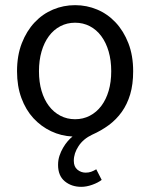

<svg xmlns="http://www.w3.org/2000/svg" viewBox="-20 -518 582 744"><path d="M295 206Q257 206 231 184.5Q205 163 205 121Q205 102 210.5 85.5Q216 69 224.5 54.5Q233 40 242.5 29Q252 18 261 11Q217 9 178 -9.5Q139 -28 109.5 -60Q80 -92 63 -138Q46 -184 46 -242Q46 -303 64.5 -350.5Q83 -398 114 -431Q145 -464 185.5 -481Q226 -498 271 -498Q316 -498 356.5 -481Q397 -464 428 -431Q459 -398 477.5 -350.5Q496 -303 496 -242Q496 -191 484.5 -152.5Q473 -114 452 -84.5Q431 -55 402 -33.5Q373 -12 337 4Q303 20 284.5 48Q266 76 266 105Q266 128 280 139.5Q294 151 312 151Q324 151 333.5 147.5Q343 144 353 138L374 179Q360 190 337.5 198Q315 206 295 206ZM271 -56Q302 -56 328 -69.5Q354 -83 372.5 -107.5Q391 -132 401 -166Q411 -200 411 -242Q411 -284 401 -318.5Q391 -353 372.5 -378Q354 -403 328 -416.5Q302 -430 271 -430Q240 -430 214 -416.5Q188 -403 169.5 -378Q151 -353 141 -318.5Q131 -284 131 -242Q131 -200 141 -166Q151 -132 169.5 -107.5Q188 -83 214 -69.5Q240 -56 271 -56Z"/></svg>

Font: Pinyin1712
Style: Regular
Weight: 400
Version: Version 1